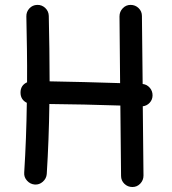

<svg xmlns="http://www.w3.org/2000/svg" viewBox="-20 -709 704 786"><path d="M604.5 -317.4Q604 -300.3 592.5 -288.1Q581.1 -275.9 564.5 -273.9L567.4 9.8Q567.4 28.8 554.2 42.7Q541 56.6 522 56.6Q502.9 56.6 489.3 43.5Q475.6 30.3 475.6 11.2L472.7 -276.9Q402.3 -279.3 324.7 -281Q247.1 -282.7 182.1 -283.2Q181.2 -210.9 178.5 -139.2Q175.8 -67.4 171.4 3.4Q169.9 22 155.3 34.9Q140.6 47.9 122.1 46.4Q103.5 44.9 90.6 30.5Q77.6 16.1 79.1 -2.4Q83.5 -72.8 86.2 -144.3Q88.9 -215.8 89.8 -288.1Q64 -300.8 64 -330.1Q64 -359.9 90.8 -372.1Q91.3 -439.5 90.3 -506.8Q89.4 -574.2 87.9 -641.6Q87.4 -660.6 100.3 -674.6Q113.3 -688.5 132.3 -689Q151.4 -689.5 165.3 -676.3Q179.2 -663.1 179.7 -644Q181.2 -577.1 182.1 -510Q183.1 -442.9 183.1 -376Q247.6 -375 324.7 -373Q401.9 -371.1 471.7 -368.7L469.2 -642.1Q469.2 -661.1 482.4 -675Q495.6 -689 514.6 -689Q533.7 -689 547.4 -675.8Q561 -662.6 561 -643.6L564 -365.2Q581.5 -363.3 593.3 -349.6Q605 -335.9 604.5 -317.4Z"/></svg>

Font: Mikhak-DS2-FD Medium
Style: Regular
Weight: 500
Designer: Amin Abedi
Version: Version 3.4